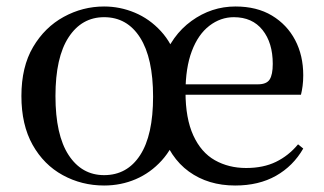

<svg xmlns="http://www.w3.org/2000/svg" viewBox="-20 -557 998 592"><path d="M301 15Q232 15 173.5 -17Q115 -49 80.5 -110.5Q46 -172 46 -261Q46 -351 82 -412Q118 -473 176.5 -505Q235 -537 301 -537Q350 -537 395.5 -518Q441 -499 476 -461Q511 -423 527 -368H481Q509 -448 570.5 -492.5Q632 -537 706 -537Q772 -537 818.5 -509Q865 -481 890 -433.5Q915 -386 915 -325Q915 -307 913 -292Q911 -277 908 -265H493V-297H775Q802 -297 811.5 -312Q821 -327 821 -360Q821 -425 789.5 -464.5Q758 -504 701 -504Q660 -504 625.5 -477.5Q591 -451 571.5 -399.5Q552 -348 552 -273Q552 -192 576 -139.5Q600 -87 642.5 -63Q685 -39 739 -39Q792 -39 831 -58Q870 -77 899 -112L915 -99Q884 -45 831 -15Q778 15 705 15Q622 15 562.5 -28Q503 -71 477 -156H531Q513 -100 478.5 -62Q444 -24 398.5 -4.5Q353 15 301 15ZM301 -17Q372 -17 412 -78.5Q452 -140 452 -259Q452 -378 412 -441Q372 -504 301 -504Q232 -504 191.5 -442Q151 -380 151 -261Q151 -141 191.5 -79Q232 -17 301 -17Z"/></svg>

Font: Noto Serif JP ExtraLight Medium
Style: Regular
Weight: 500
Version: Version 2.003-H1;hotconv 1.1.1;makeotfexe 2.6.0